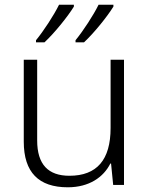

<svg xmlns="http://www.w3.org/2000/svg" viewBox="-20 -786 636 816"><path d="M462 -758V-766H399C377 -721 333 -654 301 -615V-606H337C380 -646 437 -717 462 -758ZM294 -758V-766H231C209 -721 165 -654 133 -615V-606H169C212 -646 269 -717 294 -758ZM507 -532H450V-242C450 -107 392 -39 275 -39C185 -39 138 -87 138 -189V-532H81V-184C81 -53 145 10 268 10C359 10 420 -33 449 -91H452L461 0H507Z"/></svg>

Font: Noto Sans Bengali Light
Style: Regular
Weight: 300
Designer: Jelle Bosma - Monotype Design Team
Foundry: Monotype Imaging Inc.
Version: Version 2.003